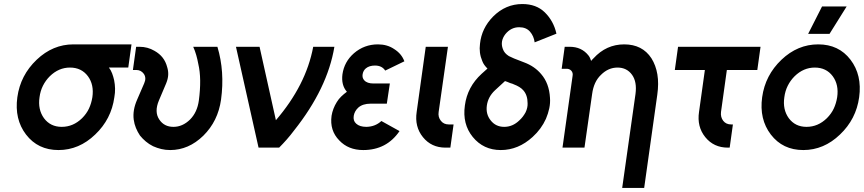

<svg xmlns="http://www.w3.org/2000/svg" viewBox="-20 -732 4283 952"><path d="M344 -512Q242 -512 162 -436Q81 -359 66 -250Q51 -141 109 -65Q168 12 270 12Q372 12 452 -65Q532 -141 547 -250Q551 -272 550.5 -293Q550 -314 546 -334Q542 -352 536 -368Q530 -384 520 -397H616L632 -512ZM327 -397Q384 -397 416 -354Q447 -312 438 -250Q433 -219 421 -193.5Q409 -168 387 -146Q343 -103 286 -103Q230 -103 198 -146Q167 -189 176 -250Q180 -281 193 -307Q206 -333 227 -354Q271 -397 327 -397Z M655 -500 639 -385H656Q679 -385 693 -366Q707 -346 695 -319L660 -238Q637 -186 643 -139Q646 -117 654 -97.5Q662 -78 674 -60Q687 -44 703 -30.5Q719 -17 739 -7Q759 2 780 7Q801 12 824 12Q915 12 988 -59Q1061 -131 1076 -238Q1095 -377 1058 -500H938Q947 -480 953 -459Q959 -438 963 -416Q972 -378 972.5 -332.5Q973 -287 966 -234Q958 -175 922 -139Q885 -103 840 -103Q794 -103 770 -139Q744 -177 768 -234L804 -319Q813 -341 814 -360.5Q815 -380 809 -399Q802 -426 786.5 -446Q771 -466 746 -480Q729 -490 710.5 -495Q692 -500 672 -500Z M1150 -500 1262 0H1364Q1383 -19 1401.5 -40Q1420 -61 1438 -85Q1604 -294 1638 -500H1533Q1515 -404 1468.5 -313Q1422 -222 1348 -136L1267 -500Z M1913 -318H1832Q1800 -318 1786 -334Q1775 -346 1778 -364Q1781 -382 1794 -393Q1811 -407 1839 -407Q1874 -407 1890 -382L1985 -428Q1978 -447 1965.5 -462Q1953 -477 1934 -489Q1900 -512 1854 -512Q1786 -512 1735 -468Q1687 -426 1678 -364Q1671 -310 1700 -277Q1685 -266 1672 -253.5Q1659 -241 1650 -226Q1630 -194 1624 -158Q1614 -85 1662 -36Q1707 12 1781 12Q1897 12 1961 -82L1871 -132Q1841 -104 1797 -103Q1763 -103 1746 -119Q1730 -133 1734 -158Q1738 -181 1756 -198Q1778 -218 1818 -218H1898Z M2091 -500 2046 -177Q2035 -104 2077 -52Q2119 0 2189 0H2213L2229 -115H2205Q2180 -115 2166 -133Q2151 -152 2155 -177L2201 -500Z M2570 -712Q2487 -712 2425 -650Q2368 -592 2360 -515Q2354 -470 2371 -430Q2375 -419 2381.5 -410Q2388 -401 2397 -392L2368 -366Q2297 -301 2285 -209Q2272 -117 2324 -53Q2377 12 2463 12Q2550 12 2621 -53Q2664 -92 2687 -143Q2698 -169 2703.5 -195Q2709 -221 2707 -247Q2703 -319 2663 -365Q2647 -384 2626 -398.5Q2605 -413 2578 -423Q2548 -434 2529 -442Q2510 -450 2503 -454Q2492 -461 2484.5 -469.5Q2477 -478 2473 -490Q2459 -528 2486 -563Q2514 -597 2554 -597Q2589 -597 2608 -575Q2627 -553 2631 -522L2739 -565Q2725 -628 2681 -671Q2639 -712 2570 -712ZM2484 -330Q2489 -329 2495.5 -326Q2502 -323 2510 -320Q2517 -318 2521.5 -316.5Q2526 -315 2527 -314Q2559 -302 2574 -285Q2596 -261 2596 -220Q2597 -198 2586 -175Q2580 -164 2572.5 -154Q2565 -144 2555 -135Q2522 -103 2480 -103Q2438 -103 2413 -135Q2388 -166 2394 -209Q2400 -252 2434 -284Z M3174 200 3239 -262Q3247 -318 3239.5 -363Q3232 -408 3210 -443Q3165 -512 3075 -512Q2986 -512 2923 -443Q2920 -440 2917 -437Q2914 -434 2911 -430Q2909 -437 2905.5 -444.5Q2902 -452 2897 -458Q2863 -500 2805 -500H2780L2765 -391H2790Q2804 -391 2813 -381Q2822 -371 2819 -355L2769 0H2806H2863H2878L2916 -266Q2924 -327 2960 -361Q2996 -397 3042 -397Q3088 -397 3114 -361Q3139 -326 3131 -266L3065 200Z M3342 -500 3326 -385H3475L3446 -177Q3435 -104 3477 -52Q3519 0 3589 0H3598L3614 -115H3605Q3580 -115 3566 -133Q3552 -151 3555 -177L3584 -385H3735L3751 -500Z M4037 -512Q3935 -512 3855 -436Q3774 -359 3759 -250Q3744 -141 3802 -65Q3861 12 3963 12Q4065 12 4145 -65Q4225 -141 4240 -250Q4255 -360 4197 -436Q4139 -512 4037 -512ZM4020 -397Q4077 -397 4109 -354Q4140 -312 4131 -250Q4126 -219 4114 -193.5Q4102 -168 4080 -146Q4036 -103 3979 -103Q3923 -103 3891 -146Q3860 -189 3869 -250Q3873 -281 3886 -307Q3899 -333 3920 -354Q3964 -397 4020 -397ZM3987 -564H4093L4178 -700H4056Z"/></svg>

Font: Unageo
Style: SemiBold-Italic
Weight: 600
Designer: Richard Sepsi
Foundry: Richard Sepsi
Version: Version 2.000